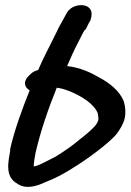

<svg xmlns="http://www.w3.org/2000/svg" viewBox="-20 -662 506 744"><path d="M19 -81H20C13 -39 -3 22 46 49C79 73 122 60 155 44C193 30 232 9 267 -14C304 -36 400 -104 432 -143C446 -162 458 -182 463 -203C468 -225 466 -247 460 -268C445 -309 404 -341 364 -362C333 -380 293 -400 240 -406C254 -437 267 -469 283 -498C292 -516 300 -533 309 -547L312 -548L327 -578L329 -579C333 -592 337 -603 334 -617C326 -644 293 -646 271 -638C259 -634 247 -626 239 -612L224 -585C213 -566 202 -545 192 -523C172 -482 148 -438 128 -391L112 -385C100 -379 85 -361 85 -361C70 -341 77 -322 95 -312C67 -242 37 -162 19 -83ZM118 -71C138 -157 168 -243 200 -322C211 -321 227 -317 243 -311C294 -292 347 -258 359 -222C361 -211 362 -201 361 -197C359 -190 356 -184 349 -175C343 -168 326 -150 293 -125C259 -96 234 -80 219 -70C201 -58 189 -51 172 -43C146 -30 129 -20 111 -17C110 -26 114 -51 118 -71Z"/></svg>

Font: Stray Cat
Style: ExBlkObl
Weight: 1000
Version: Version 1.0